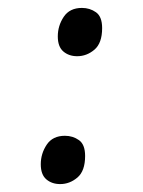

<svg xmlns="http://www.w3.org/2000/svg" viewBox="-20 -573 361 485"><path d="M126 -481Q126 -508 141 -530.5Q156 -553 187 -553Q207 -553 222.5 -542Q238 -531 238 -502Q238 -464 218.5 -447.5Q199 -431 175 -431Q154 -431 140 -443Q126 -455 126 -481ZM83 -158Q83 -185 98 -207.5Q113 -230 144 -230Q164 -230 179.5 -219Q195 -208 195 -179Q195 -141 175.5 -124.5Q156 -108 132 -108Q111 -108 97 -120Q83 -132 83 -158Z"/></svg>

Font: Noto Sans Meroitic
Style: Regular
Weight: 400
Designer: Monotype Design Team
Foundry: Monotype Imaging Inc.
Version: Version 2.002; ttfautohint (v1.8.4.7-5d5b)